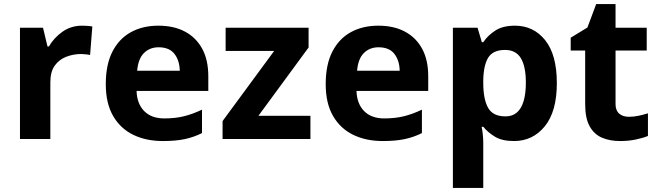

<svg xmlns="http://www.w3.org/2000/svg" viewBox="-20 -682 3231 942"><path d="M383 -556Q394 -556 409 -555Q424 -554 433 -552L422 -412Q415 -414 401.5 -415.5Q388 -417 378 -417Q340 -417 305 -403.5Q270 -390 248.5 -360Q227 -330 227 -278V0H78V-546H191L213 -454H220Q244 -496 286 -526Q328 -556 383 -556Z M757 -556Q833 -556 887.5 -527Q942 -498 972 -443Q1002 -388 1002 -308V-236H650Q652 -173 687.5 -137Q723 -101 786 -101Q839 -101 882 -111.5Q925 -122 971 -144V-29Q931 -9 886.5 0.5Q842 10 779 10Q697 10 634 -20.5Q571 -51 535 -113Q499 -175 499 -269Q499 -365 531.5 -428.5Q564 -492 622 -524Q680 -556 757 -556ZM758 -450Q715 -450 686.5 -422Q658 -394 653 -335H862Q861 -385 836 -417.5Q811 -450 758 -450Z M1503 0H1072V-88L1325 -432H1087V-546H1494V-449L1248 -114H1503Z M1836 -556Q1912 -556 1966.5 -527Q2021 -498 2051 -443Q2081 -388 2081 -308V-236H1729Q1731 -173 1766.5 -137Q1802 -101 1865 -101Q1918 -101 1961 -111.5Q2004 -122 2050 -144V-29Q2010 -9 1965.5 0.5Q1921 10 1858 10Q1776 10 1713 -20.5Q1650 -51 1614 -113Q1578 -175 1578 -269Q1578 -365 1610.5 -428.5Q1643 -492 1701 -524Q1759 -556 1836 -556ZM1837 -450Q1794 -450 1765.5 -422Q1737 -394 1732 -335H1941Q1940 -385 1915 -417.5Q1890 -450 1837 -450Z M2506 -556Q2598 -556 2655 -484.5Q2712 -413 2712 -274Q2712 -135 2653 -62.5Q2594 10 2502 10Q2443 10 2408 -11.5Q2373 -33 2351 -60H2343Q2347 -41 2349 -20.5Q2351 0 2351 20V240H2202V-546H2323L2344 -475H2351Q2373 -508 2410 -532Q2447 -556 2506 -556ZM2458 -437Q2400 -437 2376.5 -401Q2353 -365 2351 -291V-275Q2351 -196 2374.5 -153.5Q2398 -111 2460 -111Q2494 -111 2516 -130Q2538 -149 2549 -186Q2560 -223 2560 -276Q2560 -356 2535.5 -396.5Q2511 -437 2458 -437Z M3065 -109Q3090 -109 3113 -114Q3136 -119 3159 -126V-15Q3135 -5 3099.5 2.5Q3064 10 3022 10Q2973 10 2934.5 -6Q2896 -22 2873.5 -61.5Q2851 -101 2851 -171V-434H2780V-497L2862 -547L2905 -662H3000V-546H3153V-434H3000V-171Q3000 -140 3018 -124.5Q3036 -109 3065 -109Z"/></svg>

Font: Noto Sans New Tai Lue
Style: Bold
Weight: 700
Version: Version 2.003